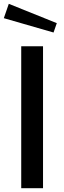

<svg xmlns="http://www.w3.org/2000/svg" viewBox="-20 -984 335 1004"><path d="M91 -742V0H205V-742ZM26 -964 0 -889 260 -814 277 -863Z"/></svg>

Font: Bisquit Text
Style: Regular
Weight: 400
Version: Version 1.004;Glyphs 3.2.3 (3260)